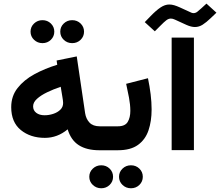

<svg xmlns="http://www.w3.org/2000/svg" viewBox="-20 -824 1207 1053"><path d="M310.5 -650.4Q310.5 -676.8 329.6 -695.1Q348.6 -713.4 376 -713.4Q403.3 -713.4 422.1 -695.1Q440.9 -676.8 440.9 -650.4Q440.9 -624 422.1 -605.7Q403.3 -587.4 376 -587.4Q348.6 -587.4 329.6 -605.7Q310.5 -624 310.5 -650.4ZM147.5 -650.4Q147.5 -676.8 166.7 -695.1Q186 -713.4 212.9 -713.4Q240.2 -713.4 259 -695.1Q277.8 -676.8 277.8 -650.4Q277.8 -624 259 -605.7Q240.2 -587.4 212.9 -587.4Q186 -587.4 166.7 -605.7Q147.5 -624 147.5 -650.4ZM524.9 0Q455.6 0 412.4 -27.6Q369.1 -55.2 351.1 -114.7Q294.9 -67.9 226.1 -67.9Q147 -67.9 94.2 -110.8Q41.5 -153.8 41.5 -236.3Q41.5 -296.9 76.4 -341.3Q111.3 -385.7 168.7 -417Q226.1 -448.2 293.9 -468.8L290.5 -492.2L400.9 -514.6L446.8 -203.6Q451.7 -171.9 470.9 -151.6Q490.2 -131.3 526.9 -131.3H541.5V0ZM326.2 -259.3Q326.2 -266.1 325 -274.2Q323.7 -282.2 322.3 -291.5L313 -348.1Q272.9 -334.5 238.5 -317.9Q204.1 -301.3 182.9 -282Q161.6 -262.7 161.6 -240.7Q161.6 -218.3 179 -205.1Q196.3 -191.9 224.6 -191.9Q248.5 -191.9 271.7 -199.5Q294.9 -207 310.5 -221.9Q326.2 -236.8 326.2 -259.3Z M626.5 0H521V-131.3H626.5Q666 -131.3 680.4 -155.3Q694.8 -179.2 694.8 -216.3Q694.8 -249.5 687.5 -288.3Q680.2 -327.1 671.9 -364.3L791.5 -395Q800.8 -350.6 806.2 -306.9Q811.5 -263.2 811.5 -223.6Q811.5 -159.7 794.4 -109.1Q777.3 -58.6 736.8 -29.3Q696.3 0 626.5 0ZM632.8 145.5Q632.8 119.1 651.9 100.8Q670.9 82.5 698.2 82.5Q725.6 82.5 744.4 100.8Q763.2 119.1 763.2 145.5Q763.2 171.9 744.4 190.2Q725.6 208.5 698.2 208.5Q670.9 208.5 651.9 190.2Q632.8 171.9 632.8 145.5ZM469.7 145.5Q469.7 119.1 489 100.8Q508.3 82.5 535.2 82.5Q562.5 82.5 581.3 100.8Q600.1 119.1 600.1 145.5Q600.1 171.9 581.3 190.2Q562.5 208.5 535.2 208.5Q508.3 208.5 489 190.2Q469.7 171.9 469.7 145.5Z M1029.8 -754.4Q1036.1 -752 1041 -752Q1052.2 -752 1061.5 -759Q1070.8 -766.1 1084 -778.3L1112.3 -804.2L1167 -754.4L1135.7 -724.6Q1111.3 -701.2 1091.3 -688.5Q1071.3 -675.8 1048.8 -675.8Q1028.8 -675.8 1002.4 -687.5L939.5 -716.3Q927.2 -722.2 917 -722.2Q904.3 -722.2 891.8 -712.6Q879.4 -703.1 860.4 -683.6L829.1 -652.3L773.9 -702.6L805.7 -735.4Q836.4 -767.1 860.6 -783.2Q884.8 -799.3 908.2 -799.3Q921.4 -799.3 935.5 -795.2Q949.7 -791 966.8 -783.2ZM1043.5 -617.7V-0.5H921.4V-617.7Z"/></svg>

Font: Vazirmatn RD UI FD
Style: Bold
Weight: 700
Designer: Saber Rastikerdar
Foundry: Saber Rastikerdar
Version: Version 33.003